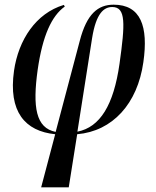

<svg xmlns="http://www.w3.org/2000/svg" viewBox="-20 -566 668 821"><path d="M156 235H274L310 8C461 -5 568 -122 593 -300C615 -453 582 -546 466 -546C399 -546 351 -507 321 -391L218 -2C133 -19 119 -108 141 -267C162 -414 201 -498 257 -538L253 -545C133 -509 59 -395 40 -264C15 -88 87 -5 216 8ZM374 -404C391 -509 424 -536 460 -536C519 -536 515 -464 491 -293C466 -117 408 -22 311 -3Z"/></svg>

Font: Noto Serif Display Condensed Medium
Style: Italic
Weight: 500
Width: 3
Italic angle: -12°
Designer: Monotype Design Team
Foundry: Monotype Imaging Inc.
Version: Version 2.009